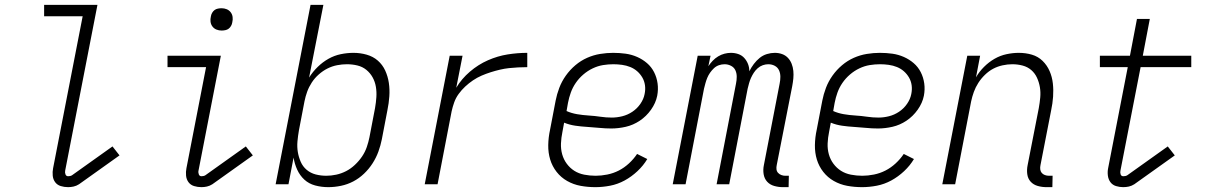

<svg xmlns="http://www.w3.org/2000/svg" viewBox="-20 -760 4990 792"><path d="M261 12Q245 12 230.5 7.5Q216 3 207.5 -8.5Q199 -20 197.5 -35.5Q196 -51 199 -66L321 -693H162V-740H382L249 -57Q247 -49 250 -41Q253 -33 261 -33Q265 -33 269.5 -34Q274 -35 277 -37L444 -156L473 -119L306 0Q295 7 283.5 9.5Q272 12 261 12Z M811 12Q795 12 780.5 7.5Q766 3 757.5 -8.5Q749 -20 747.5 -35.5Q746 -51 749 -66L830 -483H671V-530H891L799 -57Q797 -49 800 -41Q803 -33 811 -33Q815 -33 819.5 -34Q824 -35 827 -37L994 -156L1023 -119L856 0Q845 7 833.5 9.5Q822 12 811 12ZM894 -634Q883 -634 873 -638Q863 -642 856.5 -650.5Q850 -659 848.5 -670Q847 -681 850 -693Q851 -700 855 -707Q859 -714 865 -718.5Q871 -723 879 -724.5Q887 -726 894 -726Q905 -726 915 -722Q925 -718 931.5 -709.5Q938 -701 939.5 -690Q941 -679 938 -667Q937 -660 933 -653Q929 -646 923 -641.5Q917 -637 909 -635.5Q901 -634 894 -634Z M1334 12Q1306 12 1280 5Q1254 -2 1235.5 -19Q1217 -36 1206 -60Q1195 -84 1191 -110L1170 0H1117L1261 -740H1314L1255 -440Q1270 -464 1290.5 -484Q1311 -504 1335 -517.5Q1359 -531 1385.5 -536.5Q1412 -542 1438 -542Q1466 -542 1492.5 -534.5Q1519 -527 1538.5 -510Q1558 -493 1569 -469Q1580 -445 1584 -418Q1588 -391 1586 -362.5Q1584 -334 1578 -305L1555 -185Q1550 -160 1541 -135Q1532 -110 1517 -86.5Q1502 -63 1481.5 -43.5Q1461 -24 1437 -11.5Q1413 1 1386.5 6.5Q1360 12 1334 12ZM1326 -35Q1346 -35 1367 -39.5Q1388 -44 1407.5 -54Q1427 -64 1444 -80Q1461 -96 1473.5 -114.5Q1486 -133 1493 -153.5Q1500 -174 1504 -194L1527 -314Q1531 -337 1532.5 -359Q1534 -381 1530.5 -402Q1527 -423 1517 -441Q1507 -459 1491 -472Q1475 -485 1454 -490Q1433 -495 1411 -495Q1391 -495 1370.5 -491Q1350 -487 1331 -477.5Q1312 -468 1295 -453Q1278 -438 1266 -419.5Q1254 -401 1247 -381.5Q1240 -362 1236 -342L1213 -222Q1209 -199 1207 -176.5Q1205 -154 1208.5 -133Q1212 -112 1220.5 -92.5Q1229 -73 1245 -59.5Q1261 -46 1282 -40.5Q1303 -35 1326 -35Z M1732 0 1835 -530H1888L1862 -398Q1884 -435 1918.5 -464.5Q1953 -494 1993 -511.5Q2033 -529 2074 -535.5Q2115 -542 2155 -542V-483Q2137 -483 2117.5 -482Q2098 -481 2079.5 -479Q2061 -477 2042 -472.5Q2023 -468 2004 -462Q1985 -456 1966.5 -448Q1948 -440 1931 -428.5Q1914 -417 1899 -403Q1884 -389 1872 -372.5Q1860 -356 1853.5 -337.5Q1847 -319 1843 -301L1785 0Z M2436 12Q2404 12 2374.5 6.5Q2345 1 2319.5 -13.5Q2294 -28 2276 -51Q2258 -74 2249.5 -102Q2241 -130 2241.5 -161.5Q2242 -193 2249 -225L2272 -345Q2277 -371 2287 -397.5Q2297 -424 2314 -448Q2331 -472 2353.5 -491Q2376 -510 2402 -521.5Q2428 -533 2455.5 -537.5Q2483 -542 2509 -542Q2536 -542 2561 -538.5Q2586 -535 2608.5 -525Q2631 -515 2649 -499.5Q2667 -484 2678 -462.5Q2689 -441 2692.5 -416Q2696 -391 2691 -365Q2685 -335 2665.5 -307.5Q2646 -280 2619 -262Q2592 -244 2561.5 -237Q2531 -230 2502 -230Q2477 -230 2452.5 -232.5Q2428 -235 2402.5 -236.5Q2377 -238 2353 -241.5Q2329 -245 2307 -254L2300 -216Q2295 -192 2294 -168.5Q2293 -145 2299 -123.5Q2305 -102 2318 -84.5Q2331 -67 2349 -55.5Q2367 -44 2390 -39.5Q2413 -35 2437 -35Q2460 -35 2485 -40Q2510 -45 2532.5 -56.5Q2555 -68 2574.5 -86Q2594 -104 2608 -125L2650 -104Q2634 -77 2609.5 -54Q2585 -31 2556.5 -15.5Q2528 0 2497 6Q2466 12 2436 12ZM2504 -275Q2525 -275 2547 -280.5Q2569 -286 2588.5 -299Q2608 -312 2621.5 -331.5Q2635 -351 2639 -372Q2643 -391 2640.5 -408.5Q2638 -426 2629.5 -440.5Q2621 -455 2608.5 -466Q2596 -477 2580 -483.5Q2564 -490 2546 -492.5Q2528 -495 2510 -495Q2489 -495 2467.5 -491.5Q2446 -488 2425 -478Q2404 -468 2386 -452.5Q2368 -437 2355 -418Q2342 -399 2334.5 -378Q2327 -357 2323 -336L2317 -302Q2337 -293 2360.5 -289Q2384 -285 2408.5 -283.5Q2433 -282 2456.5 -278.5Q2480 -275 2504 -275Z M3209 12Q3191 12 3173.5 7Q3156 2 3144.5 -10.5Q3133 -23 3130 -41.5Q3127 -60 3131 -79L3196 -415Q3199 -429 3199 -443.5Q3199 -458 3193.5 -470Q3188 -482 3176 -488.5Q3164 -495 3149 -495Q3138 -495 3126.5 -491Q3115 -487 3105.5 -478.5Q3096 -470 3089.5 -460Q3083 -450 3078 -439Q3073 -428 3070 -417Q3067 -406 3064 -394L2988 0H2936L3016 -415Q3019 -429 3019 -443.5Q3019 -458 3013.5 -470Q3008 -482 2995.5 -488.5Q2983 -495 2969 -495Q2957 -495 2945.5 -491Q2934 -487 2925 -478.5Q2916 -470 2909 -460Q2902 -450 2897.5 -439Q2893 -428 2890 -417Q2887 -406 2884 -394L2808 0H2755L2858 -530H2911L2902 -487Q2910 -499 2920 -509.5Q2930 -520 2942.5 -527.5Q2955 -535 2968.5 -538.5Q2982 -542 2995 -542Q3011 -542 3025.5 -537Q3040 -532 3050 -521Q3060 -510 3065.5 -496Q3071 -482 3071 -466Q3079 -482 3089.5 -496Q3100 -510 3113.5 -521Q3127 -532 3143.5 -537Q3160 -542 3176 -542Q3192 -542 3206 -537Q3220 -532 3230 -521.5Q3240 -511 3245.5 -497Q3251 -483 3252.5 -467.5Q3254 -452 3252.5 -436.5Q3251 -421 3248 -405L3184 -79Q3182 -70 3183 -61.5Q3184 -53 3189.5 -47Q3195 -41 3203 -38Q3211 -35 3219 -35H3234L3233 12Z M3536 12Q3504 12 3474.5 6.5Q3445 1 3419.5 -13.5Q3394 -28 3376 -51Q3358 -74 3349.5 -102Q3341 -130 3341.5 -161.5Q3342 -193 3349 -225L3372 -345Q3377 -371 3387 -397.5Q3397 -424 3414 -448Q3431 -472 3453.5 -491Q3476 -510 3502 -521.5Q3528 -533 3555.5 -537.5Q3583 -542 3609 -542Q3636 -542 3661 -538.5Q3686 -535 3708.5 -525Q3731 -515 3749 -499.5Q3767 -484 3778 -462.5Q3789 -441 3792.5 -416Q3796 -391 3791 -365Q3785 -335 3765.5 -307.5Q3746 -280 3719 -262Q3692 -244 3661.5 -237Q3631 -230 3602 -230Q3577 -230 3552.5 -232.5Q3528 -235 3502.5 -236.5Q3477 -238 3453 -241.5Q3429 -245 3407 -254L3400 -216Q3395 -192 3394 -168.5Q3393 -145 3399 -123.5Q3405 -102 3418 -84.5Q3431 -67 3449 -55.5Q3467 -44 3490 -39.5Q3513 -35 3537 -35Q3560 -35 3585 -40Q3610 -45 3632.5 -56.5Q3655 -68 3674.5 -86Q3694 -104 3708 -125L3750 -104Q3734 -77 3709.5 -54Q3685 -31 3656.5 -15.5Q3628 0 3597 6Q3566 12 3536 12ZM3604 -275Q3625 -275 3647 -280.5Q3669 -286 3688.5 -299Q3708 -312 3721.5 -331.5Q3735 -351 3739 -372Q3743 -391 3740.5 -408.5Q3738 -426 3729.5 -440.5Q3721 -455 3708.5 -466Q3696 -477 3680 -483.5Q3664 -490 3646 -492.5Q3628 -495 3610 -495Q3589 -495 3567.5 -491.5Q3546 -488 3525 -478Q3504 -468 3486 -452.5Q3468 -437 3455 -418Q3442 -399 3434.5 -378Q3427 -357 3423 -336L3417 -302Q3437 -293 3460.5 -289Q3484 -285 3508.5 -283.5Q3533 -282 3556.5 -278.5Q3580 -275 3604 -275Z M4297 12Q4278 12 4260.5 7Q4243 2 4231.5 -10.5Q4220 -23 4217.5 -41.5Q4215 -60 4219 -79L4265 -314Q4269 -336 4271 -358Q4273 -380 4269.5 -400.5Q4266 -421 4257.5 -439.5Q4249 -458 4234 -471Q4219 -484 4198.5 -489.5Q4178 -495 4156 -495Q4136 -495 4115.5 -490.5Q4095 -486 4077 -476.5Q4059 -467 4043 -451.5Q4027 -436 4015.5 -418Q4004 -400 3997 -380.5Q3990 -361 3986 -342L3920 0H3867L3970 -530H4023L4006 -441Q4019 -464 4039 -484Q4059 -504 4082.5 -517.5Q4106 -531 4132 -536.5Q4158 -542 4182 -542Q4211 -542 4236.5 -534.5Q4262 -527 4280.5 -509Q4299 -491 4309.5 -467Q4320 -443 4323 -416Q4326 -389 4324 -361Q4322 -333 4316 -305L4272 -79Q4270 -70 4271 -61.5Q4272 -53 4277 -47Q4282 -41 4290 -38Q4298 -35 4307 -35H4322L4321 12Z M4613 12Q4598 12 4583.5 7.5Q4569 3 4560.5 -8.5Q4552 -20 4550 -35.5Q4548 -51 4551 -66L4632 -483H4517V-530H4641L4670 -682H4723L4694 -530H4894V-483H4685L4602 -57Q4600 -49 4602.5 -41Q4605 -33 4614 -33Q4618 -33 4622.5 -34Q4627 -35 4630 -37L4797 -156L4826 -119L4659 0Q4648 7 4636.5 9.5Q4625 12 4613 12Z"/></svg>

Font: Lode Dark
Style: Italic
Weight: 400
Italic angle: -11°
Monospace: yes
Designer: Belleve Invis
Foundry: Belleve Invis
Version: Version 29.2.0; ttfautohint (v1.8.3)